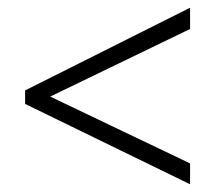

<svg xmlns="http://www.w3.org/2000/svg" viewBox="-20 -608 557 497"><path d="M472 -131V-185L110 -358L472 -533V-588L45 -374V-339Z"/></svg>

Font: Noto Sans Bengali SemiCondensed Light
Style: Regular
Weight: 300
Width: 4
Designer: Joana Ranito - Universal Thirst; Jelle Bosma - Monotype Design Team
Foundry: Universal Thirst ehf.
Version: Version 3.000